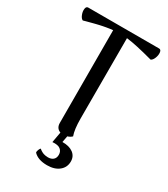

<svg xmlns="http://www.w3.org/2000/svg" viewBox="-218 -794 968 1104"><g transform="rotate(30 266.5 -242.0)"><path d="M502.9 -693.8Q515.6 -693.8 517.8 -676.3Q520 -658.7 512.2 -638.9Q504.4 -619.1 492.2 -613.8Q374 -646 313 -652.8V-120.1Q313 -46.4 327.1 -8.8Q315.9 2.4 297.9 7.8L290 49.8Q335.4 49.3 361.8 68.8Q388.2 88.4 388.2 123Q388.2 162.1 358.6 186Q329.1 210 279.8 210Q218.8 210 189 178.2Q187.5 171.4 192.1 159.7Q196.8 147.9 201.2 145Q201.7 145.5 205.8 148.7Q210 151.9 212.4 153.6Q214.8 155.3 220.5 158.4Q226.1 161.6 231.4 163.3Q236.8 165 244.6 166.5Q252.4 168 261.2 168Q283.7 168 296.4 156.5Q309.1 145 309.1 124Q309.1 101.6 292.7 88.6Q276.4 75.7 240.2 79.1L252.9 8.8Q222.2 -2.4 222.2 -38.1L221.2 -652.8Q210.9 -651.9 200.7 -650.4Q190.4 -648.9 179.2 -647Q168 -645 159.2 -643.3Q150.4 -641.6 137.7 -638.7Q125 -635.7 117.9 -634Q110.8 -632.3 97.2 -628.7Q83.5 -625 78.6 -623.8Q73.7 -622.6 59.3 -618.7Q44.9 -614.7 42 -613.8Q29.8 -619.1 22 -638.9Q14.2 -658.7 16.6 -676.3Q19 -693.8 32.2 -693.8Z"/></g></svg>

Font: Arima Madurai Medium
Style: Regular
Weight: 500
Designer: Joana Correia and Natanael Gama
Foundry: NDISCOVER
Version: Version 1.019;PS 001.019;hotconv 1.0.88;makeotf.lib2.5.64775